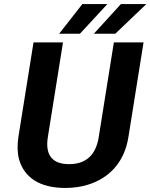

<svg xmlns="http://www.w3.org/2000/svg" viewBox="-20 -921 745 951"><path d="M71 -242C65 -201 66 -164 74 -133C99 -43 175 10 303 10C342 10 380 5 415 -6C517 -37 596 -114 616 -242L691 -711H544L469 -242C455 -154 407 -108 322 -108C238 -108 203 -154 217 -242L292 -711H146ZM273 -754H376L512 -901H388ZM445 -754H551L705 -901H579Z"/></svg>

Font: Asimov Pro
Style: BdObl
Weight: 700
Designer: Google
Version: Version 2.000980; 2014